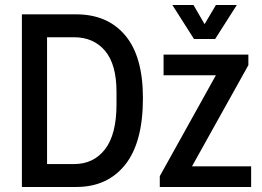

<svg xmlns="http://www.w3.org/2000/svg" viewBox="-20 -743 1042 763"><path d="M67 0V-686H283Q407 -686 477.5 -602.5Q548 -519 548 -353Q548 -177 477.5 -88.5Q407 0 283 0ZM167 -91H274Q352 -91 397.5 -150Q443 -209 443 -328V-378Q443 -487 397.5 -541Q352 -595 274 -595H167ZM615 0V-43L838 -444H630V-526H967V-484L743 -82H978V0ZM751 -588 665 -723H749L793 -647L838 -723H921L835 -588Z"/></svg>

Font: Archivo Narrow Medium
Style: Regular
Weight: 500
Designer: Hector Gatti
Foundry: Omnibus-Type
Version: Version 3.002